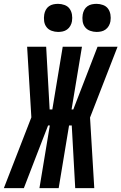

<svg xmlns="http://www.w3.org/2000/svg" viewBox="-61 -978 631 998"><path d="M-41 0 102 -368 80 -735H179L197 -409H211L265 -735H365L311 -409H320L446 -735H550L407 -367L429 0H330L312 -326H298L244 0H144L198 -326H189L132 -179L63 0ZM441 -812Q424 -812 407.5 -818Q391 -824 381 -837Q371 -850 368.5 -867.5Q366 -885 369 -903Q371 -915 377 -926.5Q383 -938 393.5 -945.5Q404 -953 416.5 -955.5Q429 -958 441 -958Q458 -958 474.5 -952Q491 -946 500.5 -933Q510 -920 513 -902.5Q516 -885 513 -867Q511 -855 504.5 -843.5Q498 -832 487.5 -824.5Q477 -817 465 -814.5Q453 -812 441 -812ZM241 -812Q224 -812 207.5 -818Q191 -824 181 -837Q171 -850 168.5 -867.5Q166 -885 169 -903Q171 -915 177 -926.5Q183 -938 193.5 -945.5Q204 -953 216.5 -955.5Q229 -958 241 -958Q258 -958 274.5 -952Q291 -946 300.5 -933Q310 -920 313 -902.5Q316 -885 313 -867Q311 -855 304.5 -843.5Q298 -832 287.5 -824.5Q277 -817 265 -814.5Q253 -812 241 -812Z"/></svg>

Font: Iosevka Extrabold Oblique
Style: Regular
Weight: 800
Italic angle: -9°
Monospace: yes
Designer: Belleve Invis
Foundry: Belleve Invis
Version: Version 32.5.0; ttfautohint (v1.8.4)